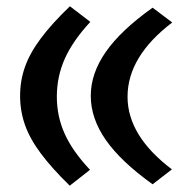

<svg xmlns="http://www.w3.org/2000/svg" viewBox="-20 -571 602 602"><path d="M199.2 -551.3 263.2 -502.4Q208.5 -443.4 183.3 -387.2Q158.2 -331.1 158.2 -267.6Q158.2 -206.1 182.9 -151.4Q207.5 -96.7 262.2 -38.6L198.7 11.2Q142.6 -43.5 108.2 -89.6Q73.7 -135.7 58.3 -179.4Q43 -223.1 43 -270.5Q43 -317.9 58.3 -361.3Q73.7 -404.8 108.2 -450.9Q142.6 -497.1 199.2 -551.3ZM458.5 -546.9 520 -500.5Q379.9 -394 379.9 -267.6Q379.9 -145 519 -40L458.5 6.8Q358.9 -64.5 311.8 -132.1Q264.6 -199.7 264.6 -270.5Q264.6 -340.8 311.8 -408.4Q358.9 -476.1 458.5 -546.9Z"/></svg>

Font: Pinar Bold
Style: Regular
Weight: 700
Designer: Amin Abedi
Version: Version 3.000